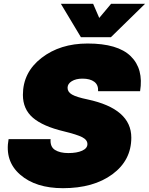

<svg xmlns="http://www.w3.org/2000/svg" viewBox="-20 -972 780 1006"><path d="M439 -744Q597 -744 665 -677.5Q733 -611 714 -494H494Q496 -527 474 -543.5Q452 -560 412 -560Q378 -560 356 -546.5Q334 -533 334 -512Q334 -490 357.5 -476.5Q381 -463 439 -451Q668 -402 668 -251Q668 -132 569 -59Q470 14 310 14Q167 14 85.5 -57Q4 -128 25 -243H245Q242 -203 268 -186.5Q294 -170 338 -170Q383 -170 410.5 -182.5Q438 -195 438 -217Q438 -239 411 -253Q384 -267 314 -284Q205 -310 152.5 -355Q100 -400 100 -475Q100 -593 197.5 -668.5Q295 -744 439 -744ZM299 -952H468L500 -878L562 -952H740L561 -777H404Z"/></svg>

Font: Nacelle Black
Style: Italic
Weight: 900
Italic angle: -12°
Designer: Sora Sagano
Foundry: Sora Sagano
Version: Version 1.000;FEAKit 1.0